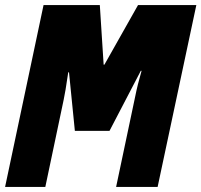

<svg xmlns="http://www.w3.org/2000/svg" viewBox="-25 -734 791 754"><path d="M146 -714H367L382 -480H385L517 -714H746L594 0H431L511 -379Q515 -398 525 -434L531 -456H528L405 -220H269L246 -450H243Q231 -368 225 -342L153 0H-5Z"/></svg>

Font: Noto Sans UI CondBlack
Style: Italic
Weight: 900
Width: 3
Italic angle: -12°
Designer: Monotype Design Team
Foundry: Monotype Imaging Inc.
Version: Version 1.001